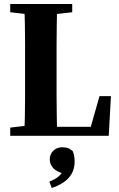

<svg xmlns="http://www.w3.org/2000/svg" viewBox="-20 -677 593 957"><path d="M31 0V-41L160 -56H197V0ZM101 0Q103 -46 104 -97.5Q105 -149 105 -200.5Q105 -252 105 -298V-350Q105 -402 105 -455Q105 -508 104 -559.5Q103 -611 101 -657H265Q264 -611 263 -559.5Q262 -508 262 -455Q262 -402 262 -350V-301Q262 -254 262 -202Q262 -150 263 -98Q264 -46 265 0ZM184 0V-45H462L426 -22L476 -198H533L522 0ZM31 -616V-657H340V-616L210 -601H160ZM352 127Q352 164 337 189.5Q322 215 296.5 232Q271 249 238 260L226 228Q255 217 272 202.5Q289 188 302 163L303 191Q260 178 244 159.5Q228 141 228 118Q228 92 245.5 74.5Q263 57 290 57Q305 57 317.5 61Q330 65 343 77Q348 90 350 102Q352 114 352 127Z"/></svg>

Font: Source Serif 4 36pt
Style: Bold
Weight: 700
Designer: Frank Grießhammer
Foundry: Adobe Systems Incorporated
Version: Version 4.004;hotconv 1.0.116;makeotfexe 2.5.65601